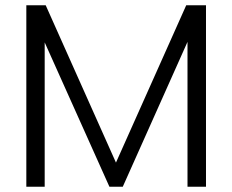

<svg xmlns="http://www.w3.org/2000/svg" viewBox="-20 -710 882 730"><path d="M80.1 0V-689.9H153.8L420.9 -91.8L688 -689.9H763.2V0H692.9V-550.8L446.8 0H396L149.9 -548.8V0Z"/></svg>

Font: Poppins Light
Style: Regular
Weight: 300
Designer: Ninad Kale (Devanagari), Jonny Pinhorn (Latin)
Foundry: Indian Type Foundry
Version: 4.004